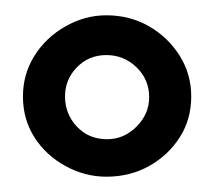

<svg xmlns="http://www.w3.org/2000/svg" viewBox="-20 -728 279 251"><path d="M119 -708Q91 -708 65.5 -693.5Q40 -679 25 -655Q10 -631 10 -602Q10 -572 25 -548.5Q40 -525 65.5 -511Q91 -497 119 -497Q150 -497 175 -511Q200 -525 215 -548.5Q230 -572 230 -602Q230 -631 215 -655Q200 -679 175 -693.5Q150 -708 119 -708ZM120 -546Q96 -546 80.5 -562.5Q65 -579 65 -602Q65 -624 80.5 -640Q96 -656 119 -656Q142 -656 158.5 -640Q175 -624 175 -601Q175 -579 158.5 -562.5Q142 -546 120 -546Z"/></svg>

Font: Catamaran Thin
Style: Regular
Weight: 400
Version: Version 2.000